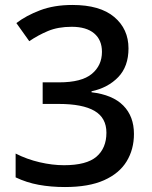

<svg xmlns="http://www.w3.org/2000/svg" viewBox="-20 -744 612 774"><path d="M498 -549Q498 -476 456.5 -433Q415 -390 349 -376V-372Q434 -362 477 -318.5Q520 -275 520 -204Q520 -142 490.5 -93.5Q461 -45 399.5 -17.5Q338 10 242 10Q185 10 136 1Q87 -8 43 -29V-125Q88 -102 139.5 -90Q191 -78 238 -78Q329 -78 369 -112.5Q409 -147 409 -209Q409 -269 361 -297Q313 -325 217 -325H152V-412H218Q309 -412 350 -446Q391 -480 391 -535Q391 -583 359.5 -609.5Q328 -636 269 -636Q214 -636 173.5 -619Q133 -602 98 -578L46 -651Q85 -681 141.5 -702.5Q198 -724 272 -724Q383 -724 440.5 -675.5Q498 -627 498 -549Z"/></svg>

Font: Noto Sans Myanmar Medium
Style: Regular
Weight: 500
Designer: Monotype Design Team
Foundry: Monotype Imaging Inc.
Version: Version 2.107; ttfautohint (v1.8.4.7-5d5b)